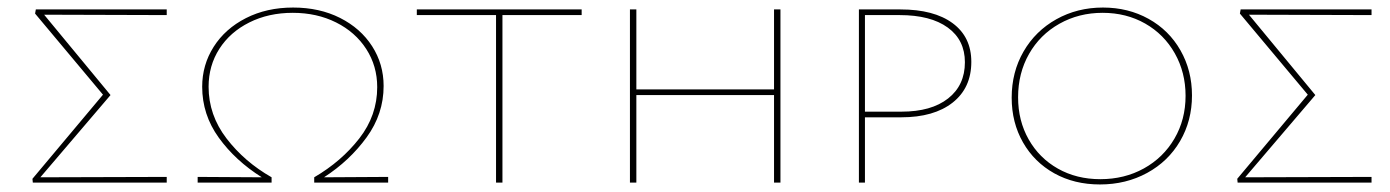

<svg xmlns="http://www.w3.org/2000/svg" viewBox="-20 -484 3686 509"><path d="M422 -444 97 -445 273 -232 87 -14 422 -15V0H67L66 -10L253 -233L73 -448L75 -459H422Z M1009 -15V0H813V-14Q885 -56 932.5 -117Q980 -178 980 -253Q980 -309 951 -354Q922 -399 871 -424.5Q820 -450 756 -450Q692 -450 641 -424.5Q590 -399 561.5 -354.5Q533 -310 533 -254Q533 -179 580.5 -117Q628 -55 700 -14V0H504V-15L674 -14Q604 -58 560 -119Q516 -180 516 -254Q516 -312 546.5 -360Q577 -408 632 -436Q687 -464 757 -464Q827 -464 881.5 -436.5Q936 -409 966.5 -361.5Q997 -314 997 -256Q997 -182 952 -120Q907 -58 839 -14Z M1522 -444H1312V0H1295V-444H1085V-459H1522Z M2049 -459V0H2032V-232H1667V0H1650V-459H1667V-247H2032V-459Z M2555 -320Q2555 -251 2505.5 -212Q2456 -173 2369 -173H2273V0H2257V-459H2367Q2456 -459 2505.5 -422.5Q2555 -386 2555 -320ZM2538 -319Q2538 -378 2492.5 -411Q2447 -444 2365 -444H2273V-188H2370Q2449 -188 2493.5 -223Q2538 -258 2538 -319Z M2662 -225Q2662 -293 2693.5 -347.5Q2725 -402 2780.5 -433Q2836 -464 2904 -464Q2971 -464 3025 -434Q3079 -404 3109.5 -350.5Q3140 -297 3140 -231Q3140 -164 3108.5 -110Q3077 -56 3021 -25.5Q2965 5 2896 5Q2828 5 2775 -24.5Q2722 -54 2692 -106.5Q2662 -159 2662 -225ZM3123 -230Q3123 -292 3094.5 -342.5Q3066 -393 3016 -421.5Q2966 -450 2903 -450Q2840 -450 2788.5 -421Q2737 -392 2708 -341Q2679 -290 2679 -226Q2679 -164 2707 -114.5Q2735 -65 2784.5 -37Q2834 -9 2897 -9Q2961 -9 3012.5 -37.5Q3064 -66 3093.5 -116.5Q3123 -167 3123 -230Z M3616 -444 3291 -445 3467 -232 3281 -14 3616 -15V0H3261L3260 -10L3447 -233L3267 -448L3269 -459H3616Z"/></svg>

Font: Ysabeau SC Thin
Style: Regular
Weight: 200
Designer: Christian Thalmann (Catharsis Fonts)
Version: Version 0.003